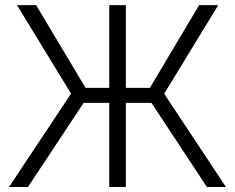

<svg xmlns="http://www.w3.org/2000/svg" viewBox="-20 -748 940 768"><path d="M483.4 -727.5V0H417V-727.5ZM16.1 0 264.2 -373.5 47.9 -727.5H124.5L322.3 -396.5H579.6L776.4 -727.5H853L636.7 -373L883.8 0H807.6L585.9 -336.4H314.5L91.8 0Z"/></svg>

Font: Inter 28pt Light
Style: Regular
Weight: 300
Designer: Rasmus Andersson
Foundry: rsms
Version: Version 4.001;git-66647c0bb